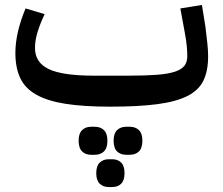

<svg xmlns="http://www.w3.org/2000/svg" viewBox="-20 -418 898 774"><path d="M424 12Q317 12 244 0.5Q171 -11 126 -36.5Q81 -62 61.5 -103.5Q42 -145 42 -205Q42 -285 83 -384L160 -361Q141 -321 131 -287.5Q121 -254 121 -225Q121 -166 176.5 -139.5Q232 -113 358 -113H498Q567 -113 612.5 -116.5Q658 -120 685 -129Q712 -138 723.5 -153Q735 -168 735 -191Q735 -207 733 -231.5Q731 -256 723 -297L707 -384L794 -398L808 -311Q813 -273 816 -242.5Q819 -212 819 -191Q819 -132 800 -93Q781 -54 735.5 -31Q690 -8 614 2Q538 12 424 12ZM489 206Q466 206 452 192.5Q438 179 438 149Q438 120 452 106.5Q466 93 489 93H503Q526 93 540 106.5Q554 120 554 149Q554 179 540 192.5Q526 206 503 206ZM418 336Q396 336 382 322.5Q368 309 368 280Q368 251 382 237.5Q396 224 418 224H433Q455 224 468.5 237.5Q482 251 482 280Q482 309 468.5 322.5Q455 336 433 336ZM347 206Q325 206 311 192.5Q297 179 297 149Q297 120 311 106.5Q325 93 347 93H362Q385 93 399 106.5Q413 120 413 149Q413 179 399 192.5Q385 206 362 206Z"/></svg>

Font: IBM Plex Sans Arabic Medium
Style: Regular
Weight: 500
Designer: Mike Abbink, Paul van der Laan, Pieter van Rosmalen, Wael Morcos, Khajak Apelian
Foundry: Bold Monday
Version: Version 1.1